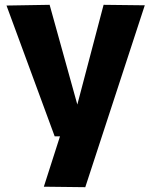

<svg xmlns="http://www.w3.org/2000/svg" viewBox="-20 -566 628 797"><path d="M162 209 229 0H207L7 -543L186 -546L301 -132L410 -546L581 -544L334 211Z"/></svg>

Font: Georama ExtraCondensed Thin
Style: Bold
Weight: 700
Version: Version 1.001